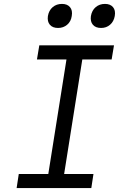

<svg xmlns="http://www.w3.org/2000/svg" viewBox="-20 -962 640 982"><path d="M497 -819Q469 -819 455 -835.5Q441 -852 445 -880Q450 -909 469.5 -925.5Q489 -942 517 -942Q544 -942 558 -925.5Q572 -909 567 -880Q562 -852 543 -835.5Q524 -819 497 -819ZM277 -819Q249 -819 235 -835.5Q221 -852 225 -880Q230 -909 249.5 -925.5Q269 -942 297 -942Q324 -942 338 -925.5Q352 -909 347 -880Q343 -852 323.5 -835.5Q304 -819 277 -819ZM65 0 76 -72H227L320 -658H169L181 -730H563L551 -658H401L308 -72H458L447 0Z"/></svg>

Font: JetBrains Mono NL Light
Style: Italic
Weight: 300
Italic angle: -9°
Designer: Philipp Nurullin, Konstantin Bulenkov
Foundry: JetBrains
Version: Version 2.304; ttfautohint (v1.8.4.7-5d5b)